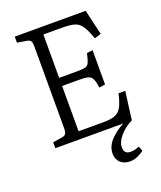

<svg xmlns="http://www.w3.org/2000/svg" viewBox="-165 -804 952 1132"><g transform="rotate(-20 311.0 -238.0)"><path d="M454 224Q416 224 393.5 202.5Q371 181 371 147Q371 101 406 63.5Q441 26 491 0H65V-37L123 -46Q141 -49 147.5 -59Q154 -69 154 -97V-606Q154 -630 148 -640Q142 -650 120 -653L65 -662V-700H510L547 -542L506 -529Q486 -585 468 -611.5Q450 -638 422.5 -646Q395 -654 347 -654H228V-382H342Q376 -382 392 -386Q408 -390 416 -407.5Q424 -425 432 -463L469 -468V-253L432 -247Q426 -285 417.5 -303Q409 -321 390.5 -326Q372 -331 335 -331H228V-47H384Q431 -47 457.5 -57.5Q484 -68 499 -96Q514 -124 526 -177H568L545 0Q498 23 466.5 59.5Q435 96 435 130Q435 172 476 172Q490 172 504 168.5Q518 165 531 160L542 190Q525 203 501.5 213.5Q478 224 454 224Z"/></g></svg>

Font: Literata 12pt Light
Style: Regular
Weight: 300
Designer: Latin by Veronika Burian and Jose Scaglione. Greek by Irene Vlachou. Cyrillic by Vera Evstafieva.
Foundry: TypeTogether
Version: Version 3.002